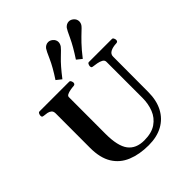

<svg xmlns="http://www.w3.org/2000/svg" viewBox="-266 -1160 1341 1341"><g transform="rotate(-45 405.0 -489.5)"><path d="M683.6 -600.6 682.6 -252Q682.6 -168.9 651.4 -109.4Q620.1 -49.8 562 -17.8Q503.9 14.2 421.9 14.2Q331.5 14.2 262.9 -13.9Q194.3 -42 156.7 -103Q119.1 -164.1 119.1 -262.7L119.6 -602.5Q119.6 -623.5 108.4 -633.1Q97.2 -642.6 81.3 -645.8Q65.4 -648.9 50.3 -649.9Q40 -650.9 36.4 -654.1Q32.7 -657.2 32.7 -668Q32.7 -673.3 36.9 -683.1Q41 -692.9 49.3 -692.9H343.3Q351.6 -692.9 355.7 -683.1Q359.9 -673.3 359.9 -668Q359.9 -651.4 343.8 -649.9Q327.1 -648.9 308.8 -645.5Q290.5 -642.1 277.8 -635.7Q265.1 -629.4 265.1 -618.7L264.6 -255.9Q264.6 -135.3 304 -83.5Q343.3 -31.7 423.8 -31.7Q497.6 -31.7 541.7 -62.3Q585.9 -92.8 605.5 -142.8Q625 -192.9 625 -251V-607.4Q625 -624 608.9 -632.6Q592.8 -641.1 572.5 -644.8Q552.2 -648.4 538.6 -649.9Q528.3 -650.9 524.7 -654.1Q521 -657.2 521 -668Q521 -673.3 525.1 -683.1Q529.3 -692.9 537.6 -692.9H765.1Q773.4 -692.9 777.6 -683.1Q781.7 -673.3 781.7 -668Q781.7 -650.4 765.6 -649.9Q728 -648.4 705.8 -636.2Q683.6 -624 683.6 -600.6ZM522.5 -738.3 484.9 -768.6Q536.6 -847.2 562.3 -902.8Q587.9 -958.5 597.2 -971.2Q604.5 -980.5 615.2 -986.6Q626 -992.7 638.7 -992.7Q655.3 -992.7 670.4 -981Q681.2 -972.7 686 -962.4Q690.9 -952.1 690.9 -941.4Q690.9 -932.1 687.7 -923.3Q684.6 -914.6 678.7 -907.2Q672.4 -898.9 650.6 -878.9Q628.9 -858.9 595.7 -824.5Q562.5 -790 522.5 -738.3ZM321.3 -738.3 283.2 -768.6Q335 -847.2 359.4 -903.1Q383.8 -959 393.1 -971.2Q399.9 -980.5 410.6 -986.6Q421.4 -992.7 434.1 -992.7Q451.2 -992.7 465.8 -981Q476.6 -972.7 481.4 -962.6Q486.3 -952.6 486.3 -942.4Q486.3 -932.6 482.9 -923.6Q479.5 -914.6 474.1 -907.2Q464.8 -894.5 422.9 -855.2Q380.9 -815.9 321.3 -738.3Z"/></g></svg>

Font: Gelasio SemiBold
Style: Regular
Weight: 600
Designer: Eben Sorkin
Foundry: Eben Sorkin
Version: Version 1.008